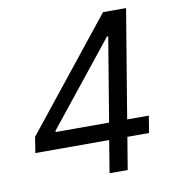

<svg xmlns="http://www.w3.org/2000/svg" viewBox="-81 -800 805 874"><g transform="rotate(-10 321.0 -363.5)"><path d="M38.4 -149.1H379.6L355.1 0H438.9L463.8 -149.1H563.9L576.7 -227.3H476.6L559.7 -727.3H453.1L49.7 -221.6ZM146.3 -227.3V-233L451.7 -615.1H457.4L393.1 -227.3Z"/></g></svg>

Font: Margiela Sans
Style: Italic
Weight: 400
Italic angle: -9.39999°
Designer: Stefan Endress, Andreas Faust
Version: Version 1.100;FEAKit 1.0